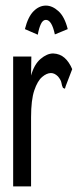

<svg xmlns="http://www.w3.org/2000/svg" viewBox="-20 -665 290 686"><path d="M27 -463H92L91 -395Q102 -435 125 -454.5Q148 -474 170 -474Q194 -473 210.5 -458.5Q227 -444 238 -418L215 -358L212 -348L205 -351Q201 -359 199.5 -369Q198 -379 187 -392Q175 -404 162 -404Q147 -404 130.5 -390Q114 -376 102.5 -342Q91 -308 91 -246V1H27ZM115 -541 69 -561Q80 -605 100 -625Q120 -645 144 -645Q167 -645 189 -625Q211 -605 222 -561L176 -542Q165 -594 144 -594Q133 -594 126 -579Q119 -564 115 -541Z"/></svg>

Font: Inconsolata UltraCondensed SemiBold
Style: Regular
Weight: 600
Width: 1
Monospace: yes
Designer: Raph Levien, Cyreal, Brenton Simpson
Foundry: Raph Levien, Cyreal, Google
Version: Version 3.001; ttfautohint (v1.8.2.53-6de2)